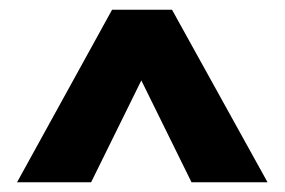

<svg xmlns="http://www.w3.org/2000/svg" viewBox="-20 -911 584 394"><path d="M15 -537 210 -891H333L529 -537H373L270 -746L167 -537Z"/></svg>

Font: Bitter ExtraBold
Style: Regular
Weight: 800
Designer: Sol Matas, and Bitter project Authors
Foundry: Sol Matas
Version: Version 2.001